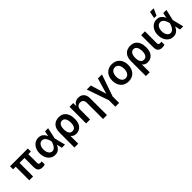

<svg xmlns="http://www.w3.org/2000/svg" viewBox="390 -2516 4455 4455"><g transform="rotate(-45 2617.5 -288.0)"><path d="M54.3 -545.5H638.1V-445.3H553.3V-158.7Q553.3 -128.2 567.6 -115.4Q582 -102.6 611.9 -102.6Q624.3 -102.6 635.7 -104Q647 -105.5 654.5 -106.9V-6.4Q638.5 -1.8 617.7 2.3Q596.9 6.4 570.3 6.4Q506 6.4 467 -28.8Q427.9 -63.9 427.9 -147V-445.3H265.6V0H139.9V-445.3H54.3Z M782 -418.7Q797.6 -450.3 818.9 -475Q840.2 -499.6 866.3 -517Q892.4 -534.4 922.8 -543.5Q953.1 -552.6 986.5 -552.6Q1022 -552.6 1050.4 -543.7Q1078.8 -534.8 1102.6 -515.6Q1149.1 -478.3 1172.9 -417.6H1175.1L1202.1 -545.5H1304.7L1244 -272.7L1311.8 0H1208.1L1178.3 -128.6H1175.4Q1163.4 -98.4 1146 -73.5Q1128.6 -48.7 1104.8 -28.4Q1078.1 -6 1047.9 2.7Q1017.8 11.4 983.3 11.4Q948.9 11.4 919 2.1Q889.2 -7.1 862.6 -25.6Q836.3 -43.7 815.7 -69.1Q795.1 -94.5 780.7 -125.9Q766.3 -157.3 758.7 -194.2Q751.1 -231.2 751.1 -272.7Q751.1 -314.6 758.5 -350.5Q766 -386.4 782 -418.7ZM910.5 -146.3Q943.9 -95.9 997.9 -95.9Q1019.2 -95.9 1037.1 -104Q1055 -112.2 1070 -126.1Q1084.9 -139.9 1096.6 -157.8Q1108.3 -175.8 1117.5 -195.3Q1126.8 -214.8 1133.3 -234.4Q1139.9 -253.9 1144.2 -271.3L1144.5 -272.7L1144.2 -274.1Q1139.9 -291.5 1133.9 -311.3Q1127.8 -331 1119.7 -350.1Q1111.5 -369.3 1100.7 -386.9Q1089.8 -404.5 1075.6 -417.8Q1061.4 -431.1 1043.5 -439.1Q1025.6 -447.1 1003.2 -447.1Q980.1 -447.1 961.6 -439.6Q943.2 -432.2 929.2 -419.4Q915.1 -406.6 905.2 -389.6Q895.2 -372.5 889 -353.2Q882.8 -333.8 880 -313.2Q877.1 -292.6 877.1 -273.1Q877.1 -195.7 910.5 -146.3Z M1418.7 203.1V-285.5Q1418.7 -417.3 1484.4 -485.1Q1549.7 -552.6 1657 -552.6Q1740.4 -552.6 1793.3 -514.6Q1820 -495.4 1839.3 -469.1Q1858.7 -442.8 1871.4 -410.7Q1884.2 -378.6 1890.3 -341.3Q1896.3 -304 1896.3 -262.8V-252.8Q1896.7 -194.2 1881.7 -146Q1866.8 -97.7 1838.6 -63Q1810.4 -28.4 1769.9 -9.2Q1729.4 9.9 1678.6 9.9Q1632.5 9.9 1599.6 -6.4Q1566.8 -22.7 1543.3 -52.2L1544.4 203.1ZM1542.6 -245.4Q1543.3 -228 1546 -210.8Q1548.7 -193.5 1554 -177.4Q1559.3 -161.2 1567.6 -146.5Q1576 -131.7 1588.4 -119.3Q1612.2 -95.5 1656.2 -95.5Q1698.5 -95.5 1723.4 -118.3Q1735.8 -129.6 1744.5 -144.4Q1753.2 -159.1 1758.7 -176.5Q1764.2 -193.9 1766.9 -213.2Q1769.5 -232.6 1769.5 -252.8V-262.8Q1769.5 -281.6 1767.6 -302.4Q1765.6 -323.2 1760.8 -343.2Q1756 -363.3 1747.9 -381.4Q1739.7 -399.5 1726.9 -413.2Q1714.1 -426.8 1696.2 -435Q1678.3 -443.2 1654.1 -443.2Q1632.1 -443.2 1615.2 -435.9Q1598.4 -428.6 1585.9 -416.2Q1573.5 -403.8 1565.2 -387.3Q1556.8 -370.7 1551.8 -352.3Q1546.9 -333.8 1544.7 -314.3Q1542.6 -294.7 1542.6 -276.6Z M2006 0V-545.5H2128.9V-452.8H2135.3Q2144.9 -475.9 2160 -494.1Q2175.1 -512.4 2195.7 -525.6Q2216.3 -538.7 2241.8 -545.6Q2267.4 -552.6 2297.9 -552.6Q2344.8 -552.6 2380 -537.3Q2415.1 -522 2438.4 -494.7Q2461.6 -467.3 2473.2 -429.7Q2484.7 -392 2484.7 -347.3V204.5H2356.2V-327.4Q2356.2 -354.8 2348.9 -376.2Q2341.6 -397.7 2328.1 -412.8Q2314.6 -427.9 2294.9 -435.9Q2275.2 -443.9 2250 -443.9Q2221.9 -443.9 2200.5 -434.5Q2179 -425.1 2164.4 -408.6Q2149.9 -392 2142.2 -369.3Q2134.6 -346.6 2134.6 -319.6V0Z M2572.4 -545.5H2704.9L2823.2 -155.5L2937.9 -545.5H3069.6L2883.2 -6.7V204.5H2759.6V-6.7Z M3396.3 -552.6Q3458.5 -552.6 3506.9 -531.6Q3555.4 -510.7 3589 -473.2Q3622.5 -435.7 3640.1 -383.9Q3657.7 -332 3657.7 -270.6Q3657.7 -211.3 3640.6 -160Q3623.6 -108.7 3590.6 -70.7Q3557.5 -32.7 3508.7 -11Q3459.9 10.7 3396.3 10.7Q3334.5 10.7 3286 -10.3Q3237.6 -31.2 3204 -68.7Q3170.5 -106.2 3152.7 -157.8Q3134.9 -209.5 3134.9 -270.6Q3134.9 -333.8 3153.4 -385.8Q3171.9 -437.9 3206 -474.8Q3240.1 -511.7 3288.4 -532.1Q3336.6 -552.6 3396.3 -552.6ZM3265.3 -271Q3265.3 -233.7 3273.4 -201.2Q3281.6 -168.7 3298.1 -144.4Q3314.6 -120 3339.3 -106.2Q3364 -92.3 3397 -92.3Q3429.7 -92.3 3454.2 -106.2Q3478.7 -120 3495 -144.4Q3511.4 -168.7 3519.4 -201.2Q3527.3 -233.7 3527.3 -271Q3527.3 -308.2 3519.4 -341.1Q3511.4 -373.9 3495 -398.3Q3478.7 -422.6 3454.2 -436.6Q3429.7 -450.6 3397 -450.6Q3364 -450.6 3339.3 -436.6Q3314.6 -422.6 3298.1 -398.3Q3281.6 -373.9 3273.4 -341.1Q3265.3 -308.2 3265.3 -271Z M3763.5 203.1V-285.5Q3763.5 -417.3 3829.2 -485.1Q3894.5 -552.6 4001.8 -552.6Q4085.2 -552.6 4138.1 -514.6Q4164.8 -495.4 4184.1 -469.1Q4203.5 -442.8 4216.3 -410.7Q4229 -378.6 4235.1 -341.3Q4241.1 -304 4241.1 -262.8V-252.8Q4241.5 -194.2 4226.6 -146Q4211.6 -97.7 4183.4 -63Q4155.2 -28.4 4114.7 -9.2Q4074.2 9.9 4023.4 9.9Q3977.3 9.9 3944.4 -6.4Q3911.6 -22.7 3888.1 -52.2L3889.2 203.1ZM3887.4 -245.4Q3888.1 -228 3890.8 -210.8Q3893.5 -193.5 3898.8 -177.4Q3904.1 -161.2 3912.5 -146.5Q3920.8 -131.7 3933.2 -119.3Q3957 -95.5 4001.1 -95.5Q4043.3 -95.5 4068.2 -118.3Q4080.6 -129.6 4089.3 -144.4Q4098 -159.1 4103.5 -176.5Q4109 -193.9 4111.7 -213.2Q4114.3 -232.6 4114.3 -252.8V-262.8Q4114.3 -281.6 4112.4 -302.4Q4110.4 -323.2 4105.6 -343.2Q4100.9 -363.3 4092.7 -381.4Q4084.5 -399.5 4071.7 -413.2Q4058.9 -426.8 4041 -435Q4023.1 -443.2 3998.9 -443.2Q3976.9 -443.2 3960 -435.9Q3943.2 -428.6 3930.8 -416.2Q3918.3 -403.8 3910 -387.3Q3901.6 -370.7 3896.7 -352.3Q3891.7 -333.8 3889.6 -314.3Q3887.4 -294.7 3887.4 -276.6Z M4356.5 -545.5H4482.2L4481.2 -158.7Q4481.9 -128.2 4495.9 -115.4Q4509.9 -102.6 4540.1 -102.6Q4553.3 -102.6 4564.3 -104Q4575.3 -105.5 4582.4 -106.9V-6.4Q4566.4 -1.1 4545.5 2.7Q4524.5 6.4 4498.9 6.4Q4434.7 6.4 4395.6 -28.8Q4356.5 -63.9 4356.5 -147Z M4661.9 -418.7Q4677.6 -450.3 4698.9 -475Q4720.2 -499.6 4746.3 -517Q4772.4 -534.4 4802.7 -543.5Q4833.1 -552.6 4866.5 -552.6Q4902 -552.6 4930.4 -543.7Q4958.8 -534.8 4982.6 -515.6Q5029.1 -478.3 5052.9 -417.6H5055L5082 -545.5H5184.7L5123.9 -272.7L5191.8 0H5088.1L5058.2 -128.6H5055.4Q5043.3 -98.4 5025.9 -73.5Q5008.5 -48.7 4984.7 -28.4Q4958.1 -6 4927.9 2.7Q4897.7 11.4 4863.3 11.4Q4828.8 11.4 4799 2.1Q4769.2 -7.1 4742.5 -25.6Q4716.3 -43.7 4695.7 -69.1Q4675.1 -94.5 4660.7 -125.9Q4646.3 -157.3 4638.7 -194.2Q4631 -231.2 4631 -272.7Q4631 -314.6 4638.5 -350.5Q4646 -386.4 4661.9 -418.7ZM4757.1 -273.1Q4757.1 -196.7 4790.5 -146.3Q4823.9 -95.9 4877.8 -95.9Q4899.1 -95.9 4917.1 -104Q4935 -112.2 4949.9 -126.1Q4964.8 -139.9 4976.6 -157.8Q4988.3 -175.8 4997.5 -195.3Q5006.7 -214.8 5013.3 -234.4Q5019.9 -253.9 5024.1 -271.3L5024.5 -272.7L5024.1 -274.1Q5019.9 -291.5 5013.8 -311.3Q5007.8 -331 4999.6 -350.1Q4991.5 -369.3 4980.6 -386.9Q4969.8 -404.5 4955.6 -417.8Q4941.4 -431.1 4923.5 -439.1Q4905.5 -447.1 4883.2 -447.1Q4860.1 -447.1 4841.6 -439.6Q4823.2 -432.2 4809.1 -419.4Q4795.1 -406.6 4785.2 -389.6Q4775.2 -372.5 4769 -353.2Q4762.8 -333.8 4759.9 -313.2Q4757.1 -292.6 4757.1 -273.1ZM4850.1 -613.3 4883.2 -781.2H5003.6L4928.6 -613.3Z"/></g></svg>

Font: Inter P Semi Bold
Style: Regular
Weight: 600
Designer: Rasmus Andersson
Foundry: rsms
Version: Version 3.018;git-588b23468